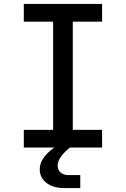

<svg xmlns="http://www.w3.org/2000/svg" viewBox="-20 -750 640 976"><path d="M499 -730H101V-640H250V-90H101V0H256C203 38 182 74 182 111C182 166 230 206 305 206H388V140H327C293 140 273 119 273 92C273 65 291 37 333 2L336 0H499V-90H350V-640H499Z"/></svg>

Font: Tekne LDO Medium
Style: Regular
Weight: 500
Monospace: yes
Designer: Alessio Laiso, Mario Rullo, Paolo Rosset
Foundry: Alessio Laiso
Version: Version 1.000;hotconv 1.0.109;makeotfexe 2.5.65596